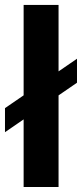

<svg xmlns="http://www.w3.org/2000/svg" viewBox="-30 -743 326 763"><path d="M63.9 0V-723.4H202.7V0ZM-10.2 -217.7V-313.3L276 -509.6V-414.3Z"/></svg>

Font: Archivo Variable SemiBold
Style: Regular
Weight: 600
Designer: Hector Gatti
Foundry: Omnibus-Type
Version: Version 2.001